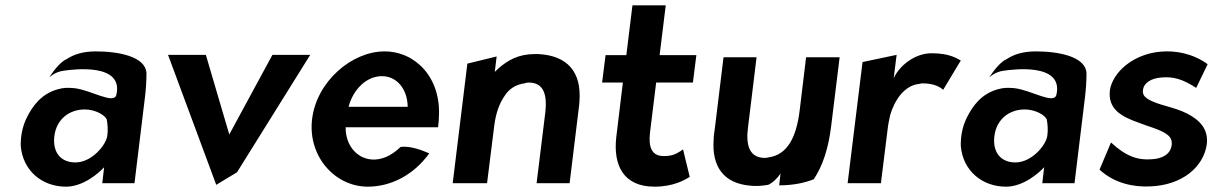

<svg xmlns="http://www.w3.org/2000/svg" viewBox="-20 -688 4574 721"><path d="M232 -467C208 -457 183 -425 165 -398C183 -412 198 -420 223 -423C253 -427 445 -453 417 -332C408 -294 320 -351 258 -357C236 -359 218 -359 198 -353C138 -337 103 -293 79 -243C64 -211 57 -176 58 -139C66 -48 137 13 228 13C293 13 352 -39 371 -60L364 0H485L524 -320C528 -353 530 -383 530 -413C527 -477 422 -495 340 -495C292 -495 258 -484 232 -467ZM263 -78C209 -78 177 -115 184 -176C192 -243 243 -277 298 -277C339 -277 375 -255 381 -239C384 -221 386 -200 383 -179C379 -144 325 -78 263 -78Z M753 -482H611L792 6L870 -41L1145 -482H1003L841 -183Z M1278 -210H1625C1626 -222 1628 -234 1628 -246C1638 -395 1541 -495 1424 -495C1301 -495 1169 -382 1152 -241C1135 -101 1238 13 1361 13C1446 13 1532 -29 1592 -112C1571 -121 1522 -142 1484 -136C1448 -101 1411 -87 1377 -89C1317 -93 1277 -146 1278 -210ZM1511 -287H1289C1305 -349 1354 -402 1414 -402C1471 -402 1510 -353 1511 -287Z M2119 0 2152 -270C2154 -283 2155 -295 2156 -308C2164 -418 2111 -479 2002 -485C1991 -485 1978 -485 1967 -484C1912 -479 1872 -452 1838 -418L1845 -476L1735 -449L1680 0H1809L1836 -216C1842 -264 1856 -301 1875 -328C1892 -355 1918 -371 1950 -375C1954 -377 1960 -378 1965 -378C2019 -378 2037 -338 2027 -260L1995 0Z M2570 -24 2545 -127C2533 -119 2515 -105 2490 -103C2485 -102 2479 -102 2472 -102C2429 -102 2414 -133 2421 -191L2444 -378H2582L2595 -481H2457L2480 -668H2355L2332 -481H2254L2241 -378H2319L2294 -171C2283 -70 2319 13 2438 13C2508 13 2552 -12 2570 -24Z M2697 -473 2664 -203C2662 -190 2660 -177 2660 -165C2652 -61 2699 0 2795 9C2818 12 2842 10 2865 6C2884 -3 2899 -19 2911 -36L2906 8C2954 8 2999 0 3036 -15C3071 -68 3091 -133 3101 -213L3133 -473H3007L2983 -274C2971 -176 2939 -107 2866 -97C2862 -96 2858 -95 2853 -95C2803 -95 2783 -129 2787 -190C2788 -207 2791 -225 2793 -243L2821 -473Z M3588 -461C3575 -467 3549 -488 3478 -488C3413 -488 3355 -438 3336 -394L3347 -482L3219 -455L3163 0H3288L3313 -201C3315 -220 3319 -239 3323 -257C3339 -310 3375 -368 3433 -373C3436 -374 3440 -375 3444 -375C3494 -375 3514 -357 3522 -351Z M3762 -467C3738 -457 3713 -425 3695 -398C3713 -412 3728 -420 3753 -423C3783 -427 3975 -453 3947 -332C3938 -294 3850 -351 3788 -357C3766 -359 3748 -359 3728 -353C3668 -337 3633 -293 3609 -243C3594 -211 3587 -176 3588 -139C3596 -48 3667 13 3758 13C3823 13 3882 -39 3901 -60L3894 0H4015L4054 -320C4058 -353 4060 -383 4060 -413C4057 -477 3952 -495 3870 -495C3822 -495 3788 -484 3762 -467ZM3793 -78C3739 -78 3707 -115 3714 -176C3722 -243 3773 -277 3828 -277C3869 -277 3905 -255 3911 -239C3914 -221 3916 -200 3913 -179C3909 -144 3855 -78 3793 -78Z M4109 -51C4164 0 4236 15 4298 12C4420 8 4501 -62 4512 -148C4518 -205 4483 -238 4439 -261C4389 -287 4327 -293 4291 -316C4278 -324 4270 -333 4272 -350C4276 -379 4305 -394 4341 -397C4386 -401 4421 -391 4472 -358L4515 -447C4458 -488 4393 -499 4338 -494C4235 -485 4159 -417 4148 -350C4139 -278 4192 -250 4254 -228C4291 -213 4335 -203 4361 -184C4374 -175 4382 -164 4380 -144C4376 -109 4345 -92 4305 -90C4255 -86 4210 -99 4152 -153Z"/></svg>

Font: Bluebird
Style: NrwObl
Weight: 400
Designer: Jasper
Foundry: Cannot Into Space Fonts
Version: Version 0.98